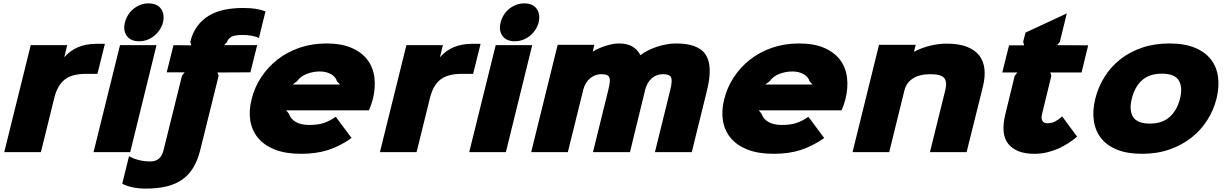

<svg xmlns="http://www.w3.org/2000/svg" viewBox="-20 -896 7222 1131"><path d="M554 -461H487Q404 -461 361 -427Q318 -393 300 -320L221 0H5L161 -630H376L359 -561H361Q393 -598 440 -618Q487 -638 551 -638H598Z M940 -764Q934 -741 920.5 -720.5Q907 -700 888.5 -685Q870 -670 847.5 -661.5Q825 -653 800 -653Q749 -653 726.5 -685Q704 -717 716 -764Q722 -788 735 -808.5Q748 -829 766.5 -844Q785 -859 807.5 -867.5Q830 -876 855 -876Q906 -876 928.5 -844Q951 -812 940 -764ZM747 0H531L687 -630H902Z M1159 -10Q1144 49 1118.5 91.5Q1093 134 1054 161.5Q1015 189 961.5 202Q908 215 838 215Q797 215 761.5 207.5Q726 200 700 186L740 24Q764 38 796.5 46.5Q829 55 866 55Q927 55 943 -10L1052 -450L1068 -470H962L1002 -630L1107 -629L1101 -649Q1114 -704 1142.5 -742Q1171 -780 1211 -804Q1251 -828 1301.5 -838.5Q1352 -849 1411 -849Q1456 -849 1487 -844Q1518 -839 1544 -829L1505 -672Q1488 -681 1462.5 -685.5Q1437 -690 1409 -690Q1362 -690 1342.5 -679Q1323 -668 1318 -649L1300 -630H1495L1455 -470L1261 -469L1268 -450Z M2176 -311Q2172 -297 2167.5 -283Q2163 -269 2153 -246H1666L1682 -226Q1692 -195 1722.5 -177.5Q1753 -160 1801 -160Q1826 -160 1846.5 -162.5Q1867 -165 1885.5 -171Q1904 -177 1921.5 -186Q1939 -195 1958 -208L2051 -83Q1983 -35 1913 -12.5Q1843 10 1754 10Q1662 10 1599 -15Q1536 -40 1500 -83.5Q1464 -127 1454.5 -185.5Q1445 -244 1462 -311Q1479 -381 1518.5 -441Q1558 -501 1615 -545.5Q1672 -590 1745 -615Q1818 -640 1903 -640Q1991 -640 2051 -614Q2111 -588 2144.5 -543.5Q2178 -499 2185.5 -439Q2193 -379 2176 -311ZM1983 -398 1965 -417Q1958 -443 1930 -459Q1902 -475 1864 -475Q1826 -475 1789 -461.5Q1752 -448 1729 -417L1704 -398Z M2767 -461H2700Q2617 -461 2574 -427Q2531 -393 2513 -320L2434 0H2218L2374 -630H2589L2572 -561H2574Q2606 -598 2653 -618Q2700 -638 2764 -638H2811Z M3153 -764Q3147 -741 3133.5 -720.5Q3120 -700 3101.5 -685Q3083 -670 3060.5 -661.5Q3038 -653 3013 -653Q2962 -653 2939.5 -685Q2917 -717 2929 -764Q2935 -788 2948 -808.5Q2961 -829 2979.5 -844Q2998 -859 3020.5 -867.5Q3043 -876 3068 -876Q3119 -876 3141.5 -844Q3164 -812 3153 -764ZM2960 0H2744L2900 -630H3115Z M4145 -365 4055 0H3838L3928 -365Q3942 -422 3933 -440.5Q3924 -459 3886 -459Q3847 -459 3819.5 -435Q3792 -411 3781 -369L3691 0H3473L3563 -365Q3570 -393 3572 -411.5Q3574 -430 3569 -440.5Q3564 -451 3552.5 -455Q3541 -459 3521 -459Q3486 -459 3456.5 -435Q3427 -411 3416 -368L3325 0H3109L3265 -632H3481L3472 -593H3474Q3488 -602 3507 -610.5Q3526 -619 3546 -625.5Q3566 -632 3586.5 -636Q3607 -640 3625 -640Q3675 -640 3705 -622Q3735 -604 3752 -572H3754Q3773 -587 3798.5 -599.5Q3824 -612 3851.5 -621Q3879 -630 3907.5 -635Q3936 -640 3962 -640Q4094 -640 4137 -574Q4180 -508 4145 -365Z M4960 -311Q4956 -297 4951.5 -283Q4947 -269 4937 -246H4450L4466 -226Q4476 -195 4506.5 -177.5Q4537 -160 4585 -160Q4610 -160 4630.5 -162.5Q4651 -165 4669.5 -171Q4688 -177 4705.5 -186Q4723 -195 4742 -208L4835 -83Q4767 -35 4697 -12.5Q4627 10 4538 10Q4446 10 4383 -15Q4320 -40 4284 -83.5Q4248 -127 4238.5 -185.5Q4229 -244 4246 -311Q4263 -381 4302.5 -441Q4342 -501 4399 -545.5Q4456 -590 4529 -615Q4602 -640 4687 -640Q4775 -640 4835 -614Q4895 -588 4928.5 -543.5Q4962 -499 4969.5 -439Q4977 -379 4960 -311ZM4767 -398 4749 -417Q4742 -443 4714 -459Q4686 -475 4648 -475Q4610 -475 4573 -461.5Q4536 -448 4513 -417L4488 -398Z M5770 -386 5674 0H5458L5549 -368Q5560 -415 5541.5 -437Q5523 -459 5460 -459Q5397 -459 5358 -434Q5319 -409 5308 -365L5218 0H5002L5158 -632H5374L5364 -592H5366Q5410 -615 5460 -627Q5510 -639 5556 -639Q5628 -639 5675.5 -620.5Q5723 -602 5748.5 -569Q5774 -536 5779 -489.5Q5784 -443 5770 -386Z M6325 -91Q6301 -71 6273.5 -53Q6246 -35 6214.5 -21Q6183 -7 6147.5 1.5Q6112 10 6073 10Q5968 10 5920.5 -47Q5873 -104 5902 -223L5957 -449L5973 -469H5884L5924 -629H6013L6007 -650L6021 -704L6264 -817L6223 -649L6207 -630L6390 -629L6351 -469H6167L6173 -449L6118 -223Q6112 -199 6120 -184.5Q6128 -170 6150 -170Q6175 -170 6194.5 -180Q6214 -190 6237 -210Z M7146 -315Q7129 -247 7091.5 -188Q7054 -129 6998 -85Q6942 -41 6869 -15.5Q6796 10 6708 10Q6619 10 6558.5 -15Q6498 -40 6464.5 -84Q6431 -128 6423 -187.5Q6415 -247 6432 -315Q6449 -383 6486 -442.5Q6523 -502 6578.5 -546Q6634 -590 6707 -615Q6780 -640 6869 -640Q6957 -640 7018 -615Q7079 -590 7113 -546Q7147 -502 7155 -443Q7163 -384 7146 -315ZM6931 -315Q6948 -383 6923.5 -422.5Q6899 -462 6825 -462Q6750 -462 6707 -423Q6664 -384 6647 -315Q6630 -247 6654.5 -207.5Q6679 -168 6753 -168Q6827 -168 6870.5 -207.5Q6914 -247 6931 -315Z"/></svg>

Font: TypoPRO Sinkin Sans
Style: 900 X Black Italic
Weight: 950
Italic angle: -112°
Designer: Keith Bates
Foundry: K-Type
Version: Sinkin Sans (version 1.0)  by Keith Bates   •   © 2014   www